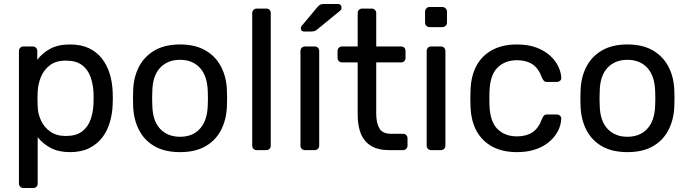

<svg xmlns="http://www.w3.org/2000/svg" viewBox="-20 -753 3454 963"><path d="M98 190Q88 190 81.5 183.5Q75 177 75 167V-497Q75 -507 81.5 -513.5Q88 -520 98 -520H144Q154 -520 160.5 -513.5Q167 -507 167 -497V-453Q191 -486 231 -508Q271 -530 331 -530Q387 -530 426.5 -511Q466 -492 491.5 -459Q517 -426 530 -384Q543 -342 545 -294Q546 -278 546 -260Q546 -242 545 -226Q543 -179 530 -136.5Q517 -94 491.5 -61.5Q466 -29 426.5 -9.5Q387 10 331 10Q273 10 233.5 -11.5Q194 -33 169 -65V167Q169 177 163 183.5Q157 190 147 190ZM310 -71Q362 -71 391.5 -93.5Q421 -116 434 -152.5Q447 -189 449 -231Q450 -260 449 -289Q447 -331 434 -367.5Q421 -404 391.5 -426.5Q362 -449 310 -449Q261 -449 230.5 -426Q200 -403 185.5 -367.5Q171 -332 169 -295Q168 -279 168 -257Q168 -235 169 -218Q170 -183 185.5 -149Q201 -115 232 -93Q263 -71 310 -71Z M883 10Q807 10 756 -19Q705 -48 678 -99.5Q651 -151 648 -217Q647 -234 647 -260.5Q647 -287 648 -303Q651 -370 678.5 -421Q706 -472 757 -501Q808 -530 883 -530Q958 -530 1009 -501Q1060 -472 1087.5 -421Q1115 -370 1118 -303Q1119 -287 1119 -260.5Q1119 -234 1118 -217Q1115 -151 1088 -99.5Q1061 -48 1010 -19Q959 10 883 10ZM883 -67Q945 -67 982 -106.5Q1019 -146 1022 -222Q1023 -237 1023 -260Q1023 -283 1022 -298Q1019 -374 982 -413.5Q945 -453 883 -453Q821 -453 783.5 -413.5Q746 -374 744 -298Q743 -283 743 -260Q743 -237 744 -222Q746 -146 783.5 -106.5Q821 -67 883 -67Z M1268 0Q1258 0 1251.5 -6.5Q1245 -13 1245 -23V-687Q1245 -697 1251.5 -703.5Q1258 -710 1268 -710H1315Q1326 -710 1332 -703.5Q1338 -697 1338 -687V-23Q1338 -13 1332 -6.5Q1326 0 1315 0Z M1510 0Q1500 0 1493.5 -6.5Q1487 -13 1487 -23V-497Q1487 -507 1493.5 -513.5Q1500 -520 1510 -520H1558Q1568 -520 1574.5 -513.5Q1581 -507 1581 -497V-23Q1581 -13 1574.5 -6.5Q1568 0 1558 0ZM1505 -595Q1489 -595 1489 -611Q1489 -619 1494 -624L1569 -714Q1578 -725 1585 -729Q1592 -733 1606 -733H1674Q1693 -733 1693 -713Q1693 -706 1688 -701L1572 -606Q1564 -599 1557 -597Q1550 -595 1539 -595Z M1932 0Q1876 0 1841 -21.5Q1806 -43 1790 -82.5Q1774 -122 1774 -176V-440H1696Q1686 -440 1679.5 -446.5Q1673 -453 1673 -463V-497Q1673 -507 1679.5 -513.5Q1686 -520 1696 -520H1774V-687Q1774 -697 1780.5 -703.5Q1787 -710 1797 -710H1844Q1854 -710 1860.5 -703.5Q1867 -697 1867 -687V-520H1991Q2002 -520 2008 -513.5Q2014 -507 2014 -497V-463Q2014 -453 2008 -446.5Q2002 -440 1991 -440H1867V-183Q1867 -136 1883 -109Q1899 -82 1940 -82H2001Q2011 -82 2017.5 -75.5Q2024 -69 2024 -59V-23Q2024 -13 2017.5 -6.5Q2011 0 2001 0Z M2143 0Q2133 0 2126.5 -6.5Q2120 -13 2120 -23V-497Q2120 -507 2126.5 -513.5Q2133 -520 2143 -520H2191Q2201 -520 2207.5 -513.5Q2214 -507 2214 -497V-23Q2214 -13 2207.5 -6.5Q2201 0 2191 0ZM2135 -617Q2125 -617 2118.5 -623.5Q2112 -630 2112 -640V-694Q2112 -704 2118.5 -711Q2125 -718 2135 -718H2198Q2208 -718 2215 -711Q2222 -704 2222 -694V-640Q2222 -630 2215 -623.5Q2208 -617 2198 -617Z M2572 10Q2501 10 2449.5 -17.5Q2398 -45 2370 -96.5Q2342 -148 2340 -220Q2339 -235 2339 -260Q2339 -285 2340 -300Q2342 -372 2370 -423.5Q2398 -475 2449.5 -502.5Q2501 -530 2572 -530Q2630 -530 2671.5 -514Q2713 -498 2740 -473Q2767 -448 2780.5 -419Q2794 -390 2795 -364Q2796 -354 2789 -348Q2782 -342 2772 -342H2724Q2714 -342 2709 -346.5Q2704 -351 2699 -362Q2681 -411 2650 -431Q2619 -451 2573 -451Q2513 -451 2475.5 -414Q2438 -377 2435 -295Q2434 -259 2435 -225Q2438 -142 2475.5 -105.5Q2513 -69 2573 -69Q2619 -69 2650 -89Q2681 -109 2699 -158Q2704 -169 2709 -174Q2714 -179 2724 -179H2772Q2782 -179 2789 -172.5Q2796 -166 2795 -156Q2794 -135 2786 -113Q2778 -91 2760.5 -68.5Q2743 -46 2717 -28.5Q2691 -11 2655 -0.5Q2619 10 2572 10Z M3127 10Q3051 10 3000 -19Q2949 -48 2922 -99.5Q2895 -151 2892 -217Q2891 -234 2891 -260.5Q2891 -287 2892 -303Q2895 -370 2922.5 -421Q2950 -472 3001 -501Q3052 -530 3127 -530Q3202 -530 3253 -501Q3304 -472 3331.5 -421Q3359 -370 3362 -303Q3363 -287 3363 -260.5Q3363 -234 3362 -217Q3359 -151 3332 -99.5Q3305 -48 3254 -19Q3203 10 3127 10ZM3127 -67Q3189 -67 3226 -106.5Q3263 -146 3266 -222Q3267 -237 3267 -260Q3267 -283 3266 -298Q3263 -374 3226 -413.5Q3189 -453 3127 -453Q3065 -453 3027.5 -413.5Q2990 -374 2988 -298Q2987 -283 2987 -260Q2987 -237 2988 -222Q2990 -146 3027.5 -106.5Q3065 -67 3127 -67Z"/></svg>

Font: Rubik Light
Style: Regular
Weight: 400
Version: Version 2.101